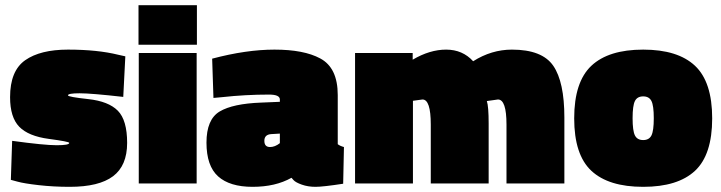

<svg xmlns="http://www.w3.org/2000/svg" viewBox="-20 -710 2791 743"><path d="M457 -335Q333 -349 288 -349Q243 -349 243 -341Q243 -335 321.5 -326.5Q400 -318 436 -281.5Q472 -245 472 -157Q472 -69 417.5 -28Q363 13 250 13Q187 13 130 6.5Q73 0 48 -7L22 -14L27 -165Q151 -148 199.5 -148Q248 -148 248 -157Q248 -162 169 -172.5Q90 -183 54.5 -219.5Q19 -256 19 -334Q19 -436 77.5 -477Q136 -518 243 -518Q357 -518 438 -498L465 -492Z M517 0V-505H741V0ZM516 -537V-690H742V-537Z M1287 -342V-152Q1296 -145 1311 -141L1308 1Q1230 13 1201 13Q1172 13 1148 4.5Q1124 -4 1116 -13L1108 -22Q1046 13 957.5 13Q869 13 824 -27.5Q779 -68 779 -158Q779 -248 830 -278.5Q881 -309 991 -313L1063 -316V-325Q1063 -344 1021 -344Q930 -344 839 -334L806 -331L801 -483Q933 -518 1042 -518Q1156 -518 1219 -484Q1287 -448 1287 -342ZM1025 -141Q1044 -141 1063 -156V-193L1029 -191Q1003 -189 1003 -165Q1003 -141 1025 -141Z M1578 0H1354V-505H1577V-479Q1643 -518 1706.5 -518Q1770 -518 1811 -473Q1882 -518 1961 -518Q2078 -518 2121 -455.5Q2164 -393 2164 -255V0H1940V-228Q1940 -325 1907 -325L1864 -319Q1871 -298 1871 -232V0H1647V-228Q1647 -325 1615 -325L1578 -320Z M2268.5 -455.5Q2335 -518 2469 -518Q2603 -518 2669.5 -455.5Q2736 -393 2736 -252Q2736 -111 2669.5 -49Q2603 13 2469 13Q2335 13 2268.5 -49Q2202 -111 2202 -252Q2202 -393 2268.5 -455.5ZM2437 -186Q2446 -168 2469 -168Q2492 -168 2501 -186Q2510 -204 2510 -252.5Q2510 -301 2501 -319Q2492 -337 2469 -337Q2446 -337 2437 -319Q2428 -301 2428 -252.5Q2428 -204 2437 -186Z"/></svg>

Font: Titillium Web Black
Style: Regular
Weight: 900
Version: Version 1.002;PS 35.000;hotconv 1.0.70;makeotf.lib2.5.55311